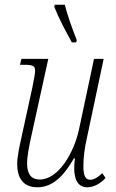

<svg xmlns="http://www.w3.org/2000/svg" viewBox="-20 -786 494 815"><path d="M285 -606H303L306 -615C286 -666 264 -728 255 -766H213L210 -758C231 -705 255 -661 285 -606ZM351 9C377 9 408 -7 428 -31L414 -51C397 -34 379 -23 363 -23C343 -23 334 -39 334 -81C334 -114 338 -153 349 -201L420 -536H379L315 -235C293 -135 227 -24 149 -24C110 -24 95 -50 95 -93C95 -122 104 -169 114 -213L185 -536H71L65 -511H79C120 -511 129 -507 129 -485C129 -474 124 -448 117 -413L72 -207C63 -167 53 -120 53 -91C53 -33 76 9 139 9C206 9 253 -43 294 -114H298C296 -98 295 -84 295 -73C295 -22 312 9 351 9Z"/></svg>

Font: Noto Serif Condensed ExtraLight
Style: Italic
Weight: 200
Width: 3
Italic angle: -12°
Designer: Monotype Design Team
Foundry: Monotype Imaging Inc.
Version: Version 2.013